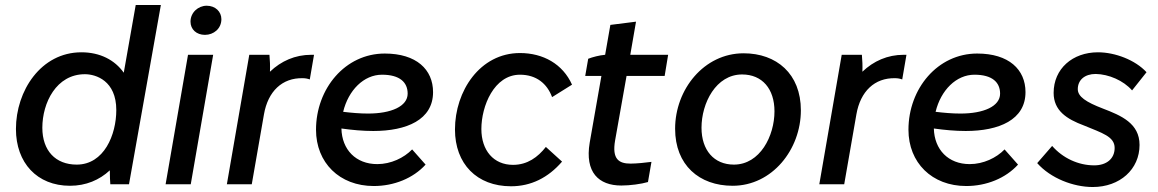

<svg xmlns="http://www.w3.org/2000/svg" viewBox="-20 -740 4649 771"><path d="M423 0H498L626 -720H525L477 -448C441 -499 382 -530 307 -530C144 -530 44 -375 44 -222C44 -86 129 6 261 6C325 6 379 -17 421 -56C421 -33 422 -11 423 0ZM321 -442C365 -442 447 -416 447 -298C447 -199 398 -79 288 -79C203 -79 150 -135 150 -227C150 -327 206 -442 321 -442Z M645 0H746L836 -520H735ZM803 -600C838 -600 869 -625 869 -663C869 -693 845 -717 810 -717C776 -717 745 -690 745 -653C745 -622 769 -600 803 -600Z M891 0H991L1040 -281C1056 -373 1113 -428 1196 -426C1206 -426 1216 -424 1224 -421L1241 -520H1230C1165 -520 1109 -495 1064 -452C1065 -475 1064 -499 1062 -520H981Z M1481 7C1562 7 1639 -24 1689 -79L1635 -140C1602 -106 1550 -81 1495 -81C1409 -81 1353 -139 1351 -224C1394 -218 1437 -214 1479 -214C1613 -214 1719 -259 1719 -370C1719 -461 1652 -525 1525 -525C1366 -525 1249 -384 1249 -219C1249 -87 1343 7 1481 7ZM1358 -291C1379 -378 1441 -440 1514 -440C1586 -440 1617 -409 1617 -364C1617 -313 1551 -284 1458 -284C1425 -284 1391 -287 1358 -291Z M2032 8C2112 8 2181 -26 2237 -91L2172 -150C2140 -109 2098 -78 2040 -78C1962 -78 1913 -136 1913 -222C1913 -314 1964 -440 2068 -440C2134 -440 2177 -404 2197 -350L2277 -400C2240 -483 2161 -527 2068 -527C1907 -527 1807 -374 1807 -220C1807 -82 1895 8 2032 8Z M2475 5C2510 5 2555 -1 2582 -9L2596 -90C2576 -87 2535 -83 2512 -83C2465 -83 2437 -101 2450 -176L2496 -435H2649L2663 -520H2511L2534 -653L2431 -640L2410 -520C2387 -518 2360 -511 2342 -504L2330 -435H2395L2348 -167C2328 -48 2384 5 2475 5Z M2922 6C3081 6 3196 -140 3196 -297C3196 -444 3098 -526 2966 -526C2807 -526 2691 -381 2691 -223C2691 -77 2788 6 2922 6ZM2927 -79C2847 -79 2797 -137 2797 -227C2797 -326 2855 -441 2960 -441C3041 -441 3090 -383 3090 -293C3090 -194 3032 -79 2927 -79Z M3270 0H3370L3419 -281C3435 -373 3492 -428 3575 -426C3585 -426 3595 -424 3603 -421L3620 -520H3609C3544 -520 3488 -495 3443 -452C3444 -475 3443 -499 3441 -520H3360Z M3860 7C3941 7 4018 -24 4068 -79L4014 -140C3981 -106 3929 -81 3874 -81C3788 -81 3732 -139 3730 -224C3773 -218 3816 -214 3858 -214C3992 -214 4098 -259 4098 -370C4098 -461 4031 -525 3904 -525C3745 -525 3628 -384 3628 -219C3628 -87 3722 7 3860 7ZM3737 -291C3758 -378 3820 -440 3893 -440C3965 -440 3996 -409 3996 -364C3996 -313 3930 -284 3837 -284C3804 -284 3770 -287 3737 -291Z M4368 11C4477 11 4556 -60 4556 -158C4556 -245 4482 -276 4409 -304C4341 -330 4308 -352 4308 -382C4308 -419 4336 -443 4380 -443C4432 -442 4491 -417 4526 -377L4584 -450C4539 -499 4458 -530 4389 -530C4287 -530 4211 -464 4211 -367C4211 -296 4263 -262 4333 -236C4405 -206 4456 -192 4456 -146C4456 -103 4424 -76 4374 -76C4310 -76 4248 -105 4205 -154L4145 -85C4199 -24 4290 11 4368 11Z"/></svg>

Font: Fixel Text 20240404 Medium
Style: Italic
Weight: 500
Width: 4
Italic angle: -10°
Designer: AlfaBravo + MacPaw
Foundry: Kyrylo Tkachov, Marchela Mozhyna, Serhii Makarenko, Maria Weinstein, Zakhar Kryvoshyya
Version: Version 1.211;Glyphs 3.2 (3225)